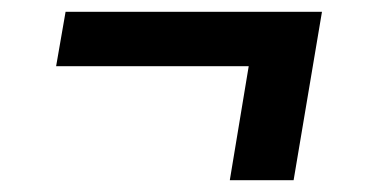

<svg xmlns="http://www.w3.org/2000/svg" viewBox="-20 -406 640 325"><path d="M477 -101H369L401 -294H75L91 -386H525Z"/></svg>

Font: Iosevka Aile Semibold
Style: Italic
Weight: 600
Italic angle: -9°
Designer: Belleve Invis
Foundry: Belleve Invis
Version: Version 31.1.0; ttfautohint (v1.8.4)